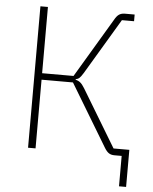

<svg xmlns="http://www.w3.org/2000/svg" viewBox="-57 -746 751 944"><g transform="rotate(5 318.0 -274.0)"><path d="M566 0H530Q514 0 503 -7Q492 -14 481 -32L296 -339H141V0H104V-698H141V-371H296L470 -663Q481 -683 492.5 -690.5Q504 -698 521 -698H569V-665H509L345 -390Q334 -372 326.5 -365Q319 -358 308 -356V-353Q320 -351 330.5 -343Q341 -335 353 -315L523 -33H601V150H566Z"/></g></svg>

Font: IBM Plex Sans ExtLt
Style: Regular
Weight: 200
Designer: Mike Abbink, Paul van der Laan, Pieter van Rosmalen
Foundry: Bold Monday
Version: Version 3.005